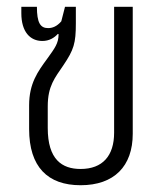

<svg xmlns="http://www.w3.org/2000/svg" viewBox="-20 -537 482 567"><path d="M218 10C317 10 372 -46 372 -142V-517H317V-145C317 -77 283 -38 218 -38C163 -38 121 -66 121 -159V-223C121 -283 142 -307 167 -344C198 -390 204 -409 204 -468V-517H172L161 -474C148 -459 135 -454 122 -454C99 -454 89 -470 89 -517H43V-498C43 -443 69 -416 105 -416C125 -416 140 -425 151 -437L153 -436C153 -409 142 -395 119 -363C92 -326 66 -291 66 -226V-156C66 -44 121 10 218 10Z"/></svg>

Font: Noto Sans Thai UI Condensed Light
Style: Regular
Weight: 300
Width: 3
Designer: Monotype Design Team
Foundry: Monotype Imaging Inc.
Version: Version 1.901